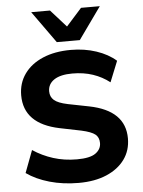

<svg xmlns="http://www.w3.org/2000/svg" viewBox="-62 -989 782 1048"><g transform="rotate(-5 329.0 -464.5)"><path d="M327 11Q241 11 167.5 -10Q94 -31 42 -68L88 -190Q139 -156 199 -137Q259 -118 328 -118Q400 -118 430.5 -140Q461 -162 461 -196Q461 -227 440.5 -243.5Q420 -260 366 -272L248 -296Q55 -336 55 -492Q55 -559 91 -609.5Q127 -660 192.5 -688Q258 -716 346 -716Q421 -716 485.5 -694.5Q550 -673 593 -635L547 -521Q506 -553 455.5 -570Q405 -587 343 -587Q278 -587 243.5 -564Q209 -541 209 -501Q209 -471 230 -452.5Q251 -434 304 -423L420 -400Q615 -361 615 -208Q615 -142 579.5 -93Q544 -44 479.5 -16.5Q415 11 327 11ZM274 -765 149 -940H252L337 -845L422 -940H525L400 -765Z"/></g></svg>

Font: Mulish ExtraBold
Style: Regular
Weight: 800
Designer: Vernon Adams
Foundry: Vernon Adams
Version: Version 3.603; ttfautohint (v1.8.3)